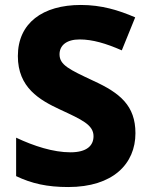

<svg xmlns="http://www.w3.org/2000/svg" viewBox="-20 -744 603 774"><path d="M526 -207C526 -318 464 -369 357 -418C259 -464 220 -482 220 -525C220 -560 247 -585 301 -585C353 -585 407 -569 471 -541L525 -674C458 -703 389 -724 306 -724C152 -724 52 -651 52 -518C52 -391 139 -341 223 -302C309 -262 357 -241 357 -195C357 -157 330 -130 264 -130C195 -130 117 -155 45 -189V-34C108 -4 170 10 255 10C436 10 526 -84 526 -207Z"/></svg>

Font: Noto Sans Gurmukhi ExtraBold
Style: Regular
Weight: 800
Designer: Jelle Bosma - Monotype Design Team
Foundry: Monotype Imaging Inc.
Version: Version 2.004